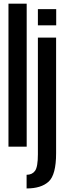

<svg xmlns="http://www.w3.org/2000/svg" viewBox="-20 -805 359 1054"><path d="M26.5 0H126.5V-785H26.5ZM126 229.5Q206 229.5 247 192Q288 154.5 288 36V-598.5H188V42.5Q188 111.5 172.2 133Q156.5 154.5 126 154.5ZM188 -755V-666H288.5V-755Z"/></svg>

Font: Anybody ExtraCondensed Medium
Style: Regular
Weight: 500
Width: 2
Version: Version 1.113;gftools[0.9.25]